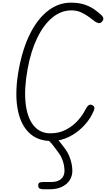

<svg xmlns="http://www.w3.org/2000/svg" viewBox="-20 -1024 778 1408"><path d="M356.5 10Q251.5 10 188 -55.5Q124.5 -121 106.5 -241Q88.5 -361 119.5 -524Q148 -674 203.2 -781.8Q258.5 -889.5 334.5 -947Q410.5 -1004.5 499.5 -1004.5Q559 -1004.5 601 -990Q643 -975.5 672.5 -954.5Q702 -933.5 723 -914Q733 -905 737 -892.8Q741 -880.5 728.5 -866Q716.5 -851.5 701.8 -855Q687 -858.5 675.5 -867Q660 -879 634.5 -898.2Q609 -917.5 576 -932.8Q543 -948 504.5 -948Q428 -948 363.8 -895Q299.5 -842 252.8 -745.2Q206 -648.5 182.5 -518Q156.5 -376.5 167.5 -270.2Q178.5 -164 225 -105.2Q271.5 -46.5 350 -46.5Q414 -46.5 464 -73Q514 -99.5 549.5 -138.8Q585 -178 604.5 -217Q618 -243 629.8 -252Q641.5 -261 657 -253Q673 -244.5 672.2 -230.5Q671.5 -216.5 656.5 -188Q633.5 -140.5 588.8 -94.8Q544 -49 484.2 -19.5Q424.5 10 356.5 10ZM299.5 364Q283.5 364 272 359.2Q260.5 354.5 260.5 336Q260.5 318.5 271.2 314.5Q282 310.5 299.5 310.5H357.5Q403 310.5 428 288.5Q453 266.5 453 229Q453 210.5 448.8 187.2Q444.5 164 434.2 139Q424 114 406 91.5Q391.5 72.5 373.8 48.2Q356 24 331 1Q323.5 -6 325 -15.8Q326.5 -25.5 334 -32.8Q341.5 -40 351 -40Q358 -40 362.2 -39Q366.5 -38 377 -29.5Q396 -13.5 415 12Q434 37.5 449.5 56.5Q478.5 92 494.5 138.8Q510.5 185.5 510.5 230Q510.5 266 491.5 296.5Q472.5 327 435.2 345.5Q398 364 343 364Z"/></svg>

Font: Edu SA Hand Cursive
Style: Regular
Weight: 400
Designer: Tina and Corey Anderson, Eben Sorkin, Mirko Velimirovic
Foundry: Google for Education
Version: Version 2.000